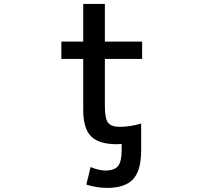

<svg xmlns="http://www.w3.org/2000/svg" viewBox="-20 -711 1040 961"><path d="M686.5 -46.9V-12.7V42Q686.5 142.6 646 186Q605.5 229.5 516.6 229.5Q463.9 229.5 412.1 212.9L433.6 125Q471.7 141.6 505.9 142.6Q552.7 142.6 570.8 120.1Q588.9 97.7 588.9 42V9.8Q583 10.7 563.5 10.7Q474.6 10.7 435.5 -28.8Q396.5 -68.4 396.5 -162.1V-416H287.1V-502.9H396.5V-691.4H504.9V-502.9H691.4V-416H504.9V-180.7Q504.9 -117.2 521 -96.7Q537.1 -76.2 578.1 -76.2Q632.8 -76.2 686.5 -92.8Z"/></svg>

Font: GenEi Gothic M SemiBold
Style: Regular
Weight: 500
Designer: o_tamon (Modified); [Source Han Sans]
Ryoko NISHIZUKA  (kana & ideographs); Paul D. Hunt (Latin, Greek & Cyrillic); Wenl
Version: Version 1.1a;Original Version 1.004